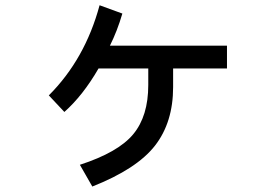

<svg xmlns="http://www.w3.org/2000/svg" viewBox="-20 -637 1040 724"><path d="M835.9 -378.9H632.8V-308.6Q632.8 -175.8 564.5 -87.9Q496.1 0 328.1 66.4L281.2 -15.6Q425.8 -62.5 482.4 -130.9Q539.1 -199.2 539.1 -316.4V-378.9H351.6Q293 -277.3 222.7 -214.8L164.1 -277.3Q300.8 -414.1 355.5 -617.2L441.4 -585.9Q421.9 -519.5 394.5 -464.8H835.9Z"/></svg>

Font: WenQuanYi Micro Hei
Style: Regular
Weight: 400
Foundry: Ascender Corporation
Version: Version 0.2.0-beta